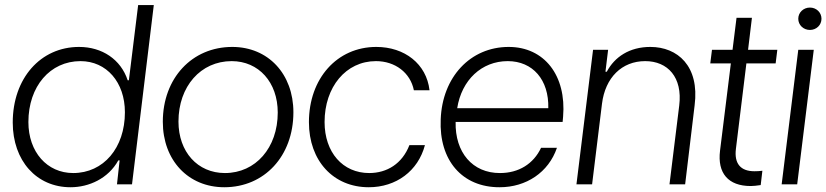

<svg xmlns="http://www.w3.org/2000/svg" viewBox="-20 -748 3353 779"><path d="M266.1 11.7C341.3 11.7 419.4 -23.9 460 -97.2H465.3L454.6 0H515.6L604 -727.5H540.5L502.9 -422.4H498C470.2 -506.8 394.5 -557.6 300.8 -557.6C144.5 -557.6 31.7 -430.2 31.7 -251C31.7 -95.7 128.4 11.7 266.1 11.7ZM95.2 -252.9C95.2 -397.9 183.6 -500 306.6 -500C412.1 -500 486.8 -414.6 486.8 -292.5C486.8 -147.9 399.9 -45.9 276.9 -45.9C170.9 -45.9 95.2 -131.3 95.2 -252.9Z M890.1 11.7C1052.7 11.7 1170.4 -114.7 1170.4 -292.5C1170.4 -448.2 1067.9 -557.6 922.4 -557.6C758.8 -557.6 640.6 -430.7 640.6 -253.9C640.6 -97.7 743.7 11.7 890.1 11.7ZM704.1 -254.9C704.1 -397.5 794.4 -500 919.9 -500C1029.8 -500 1106.9 -414.1 1106.9 -291.5C1106.9 -148.4 1017.1 -45.9 892.6 -45.9C781.7 -45.9 704.1 -131.8 704.1 -254.9Z M1476.1 11.7C1587.4 11.7 1676.3 -54.2 1704.1 -159.2H1641.1C1611.8 -83.5 1549.8 -45.9 1478 -45.9C1370.6 -45.9 1296.9 -129.9 1296.9 -252.9C1296.9 -395 1383.3 -500 1505.4 -500C1583 -500 1645 -453.1 1659.2 -381.8H1722.7C1710.4 -488.8 1621.6 -557.6 1506.8 -557.6C1347.2 -557.6 1233.4 -429.2 1233.4 -252.4C1233.4 -95.7 1332.5 11.7 1476.1 11.7Z M2007.3 11.7C2114.7 11.7 2205.6 -48.3 2239.7 -148.4H2175.3C2144.5 -83 2084.5 -45.9 2008.8 -45.9C1897 -45.4 1825.7 -129.9 1828.6 -253.4H2262.7L2264.6 -273.9C2278.8 -442.4 2188 -557.6 2043.9 -557.6C1888.2 -557.6 1774.4 -435.1 1768.1 -263.7C1760.7 -97.7 1855 12.2 2007.3 11.7ZM1835 -309.1C1853 -423.3 1934.1 -500 2040 -500C2141.6 -500 2207.5 -424.3 2204.6 -309.1Z M2318.8 0H2382.3L2422.4 -326.7C2435.5 -433.6 2503.4 -500 2597.7 -500C2689.5 -500 2750 -434.1 2735.8 -319.8L2696.3 0H2759.8L2798.3 -320.8C2818.8 -480 2729 -557.6 2618.7 -557.6C2534.2 -557.6 2473.6 -517.1 2441.9 -457H2436.5L2447.3 -545.9H2386.2Z M3025.9 6.8C3036.6 6.8 3049.3 5.4 3066.4 2.9L3073.2 -55.2C3061.5 -53.7 3052.2 -53.2 3041 -53.2C2984.4 -53.2 2958.5 -84.5 2965.8 -144L3008.3 -490.7H3127L3133.8 -545.9H3015.1L3030.8 -675.8H2968.3L2952.1 -545.9H2868.7L2861.8 -490.7H2945.3L2901.4 -136.7C2890.1 -45.4 2934.6 6.8 3025.9 6.8Z M3151.4 0H3214.4L3281.7 -545.9H3218.8ZM3218.8 -671.9C3218.8 -646.5 3239.7 -626.5 3266.1 -626.5C3292.5 -626.5 3313 -646.5 3313 -671.9C3313 -697.3 3292.5 -717.3 3266.1 -717.3C3239.7 -717.3 3218.8 -697.3 3218.8 -671.9Z"/></svg>

Font: Guggenheim Sans Display Light
Style: Italic
Weight: 300
Italic angle: -7°
Designer: Modified by Tom Baber under direction of Pentagram Design 2023
Foundry: rsms
Version: Version 1.001;Glyphs 3.1.2 (3151)